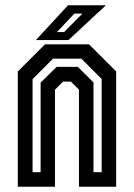

<svg xmlns="http://www.w3.org/2000/svg" viewBox="-20 -708 508 728"><path d="M47.5 0V-437L150.5 -540H317.5L420.5 -437V0H279.5V-368L249 -398.5H219L188.5 -368V0ZM103.5 -55H134V-395L195 -454.5H275L334.5 -395.5V-55H365.5V-408.5L288.5 -485.5H181L103.5 -408ZM116 -556 238 -688H381.5L239.5 -556ZM196 -586.5H223L292.5 -656.5H262Z"/></svg>

Font: Tourney Condensed SemiBold
Style: Regular
Weight: 600
Width: 3
Designer: Tyler Finck
Foundry: Etcetera Type Co
Version: Version 1.010; ttfautohint (v1.8.3)